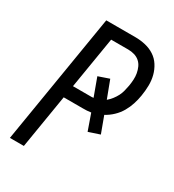

<svg xmlns="http://www.w3.org/2000/svg" viewBox="-178 -838 855 941"><g transform="rotate(30 250.0 -367.5)"><path d="M24 0 145 -735H310Q339 -735 367 -728.5Q395 -722 418 -707Q441 -692 456 -668.5Q471 -645 478 -618Q485 -591 484.5 -561.5Q484 -532 479 -502Q475 -477 467 -452Q459 -427 445.5 -403.5Q432 -380 411.5 -360.5Q391 -341 368 -329L402 -237L339 -216L307 -307Q295 -305 283.5 -304.5Q272 -304 261 -304H153L103 0ZM165 -374H261Q266 -374 271 -374Q276 -374 281 -375L244 -476L305 -497L342 -399Q355 -410 365.5 -423.5Q376 -437 383.5 -451.5Q391 -466 395 -482Q399 -498 402 -514Q405 -532 406 -550Q407 -568 404 -585Q401 -602 394 -617.5Q387 -633 374.5 -644Q362 -655 345 -660Q328 -665 310 -665H213Z"/></g></svg>

Font: Iosevka Fixed
Style: Italic
Weight: 400
Italic angle: -9°
Monospace: yes
Designer: Belleve Invis
Foundry: Belleve Invis
Version: Version 33.2.4